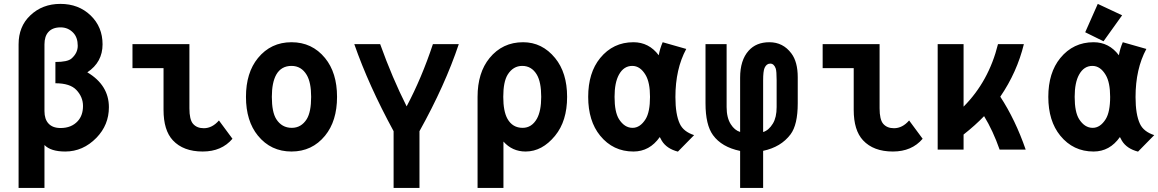

<svg xmlns="http://www.w3.org/2000/svg" viewBox="-20 -762 5899 978"><path d="M74.7 195.3V-536.1Q74.7 -627 133.8 -683.1Q195.3 -742.2 287.6 -742.2Q380.4 -742.2 441.4 -683.6Q502.4 -625 502.4 -536.1Q502.4 -445.3 424.8 -393.6Q534.7 -328.1 534.7 -215.8Q534.7 -125.5 471.2 -60.1Q402.8 9.8 312.5 9.8Q238.3 9.8 206.5 -23.4V195.3ZM206.5 -196.3Q206.5 -155.3 226.6 -133.3Q247.6 -109.9 288.6 -109.9Q343.8 -109.9 376 -145Q402.8 -174.3 402.8 -222.2Q402.8 -268.1 369.1 -303.7Q336.9 -337.9 262.2 -337.9V-446.3Q324.2 -446.3 344.2 -463.9Q376 -491.7 376 -528.8Q376 -570.8 353.5 -594.7Q327.1 -622.6 288.6 -622.6Q247.6 -622.6 226.6 -599.1Q206.5 -577.1 206.5 -536.1Z M1164.1 -55.2Q1108.9 9.8 1012.7 9.8Q913.6 9.8 860.4 -47.4Q813 -98.1 813 -202.6V-415H654.8V-537.1H944.8V-210.4Q944.8 -153.3 962.9 -131.8Q982.4 -108.9 1018.1 -108.9Q1061 -108.9 1095.2 -148.4Z M1464.8 -426.3Q1412.6 -426.3 1387.2 -381.8Q1364.7 -341.3 1364.7 -268.6Q1364.7 -191.4 1387.2 -155.3Q1415.5 -110.8 1466.3 -110.8Q1514.6 -110.8 1542.5 -155.3Q1564.9 -191.9 1564.9 -268.6Q1564.9 -341.8 1542.5 -379.9Q1515.1 -426.3 1464.8 -426.3ZM1293.9 -70.8Q1232.9 -145.5 1232.9 -268.6Q1232.9 -391.6 1293.9 -466.3Q1359.9 -546.9 1464.8 -546.9Q1569.8 -546.9 1635.7 -466.3Q1696.8 -391.6 1696.8 -268.6Q1696.8 -145.5 1635.7 -70.8Q1569.8 9.8 1464.8 9.8Q1359.9 9.8 1293.9 -70.8Z M1984.9 195.3V-93.8Q1857.9 -327.1 1784.7 -537.1H1916.5Q1978 -365.7 2051.3 -220.2Q2127.9 -364.7 2185.1 -537.1H2316.9Q2246.6 -327.1 2116.7 -93.8V195.3Z M2412.6 195.3V-268.6Q2412.6 -391.6 2473.6 -466.3Q2539.6 -546.9 2644.5 -546.9Q2741.7 -546.9 2807.6 -466.3Q2868.7 -391.6 2868.7 -268.6Q2868.7 -145.5 2807.6 -70.8Q2741.7 9.8 2657.2 9.8Q2589.4 9.8 2544.4 -41V195.3ZM2642.1 -110.8Q2688.5 -110.8 2714.8 -157.2Q2736.8 -196.8 2736.8 -268.6Q2736.8 -343.8 2714.4 -381.8Q2688 -426.3 2640.1 -426.3Q2593.8 -426.3 2565.9 -381.8Q2543.5 -345.2 2543.5 -268.6Q2543.5 -195.3 2564.9 -156.7Q2590.8 -110.8 2642.1 -110.8Z M3200.7 -426.3Q3157.2 -426.3 3132.8 -381.8Q3110.4 -341.3 3110.4 -268.6Q3110.4 -191.4 3132.8 -155.3Q3161.1 -110.8 3202.1 -110.8Q3240.7 -110.8 3268.6 -155.3Q3291 -191.9 3291 -268.6Q3291 -341.8 3268.6 -379.9Q3241.2 -426.3 3200.7 -426.3ZM3475.6 -512.7Q3420.4 -410.6 3420.4 -267.6Q3420.4 -178.7 3442.9 -131.3Q3461.4 -91.3 3515.6 -73.7L3433.1 10.3Q3376 -4.4 3351.1 -44.9Q3345.7 -53.7 3340.8 -64Q3289.1 9.8 3206.5 9.8Q3103 9.8 3037.1 -70.8Q2976.1 -145.5 2976.1 -268.6Q2976.1 -391.6 3037.1 -466.3Q3103 -546.9 3206.5 -546.9Q3285.6 -546.9 3335.4 -480.5Q3341.8 -515.6 3355.5 -546.9Z M3573.7 -537.1H3681.2V-216.8Q3681.2 -162.1 3702.6 -128.9Q3721.7 -98.6 3750 -89.8V-366.2Q3750 -455.6 3793.5 -503.9Q3832 -546.9 3898.9 -546.9Q3968.8 -546.9 4011.2 -489.7Q4043.5 -446.8 4043.5 -368.2V-235.8Q4043.5 -126.5 4006.8 -77.6Q3958 -12.7 3867.2 6.3V195.3H3750V6.8Q3656.2 -12.7 3611.8 -73.7Q3573.7 -126 3573.7 -235.8ZM3867.2 -89.4Q3896 -98.1 3917 -132.8Q3936 -164.1 3936 -216.8V-354Q3936 -399.9 3931.2 -413.6Q3922.4 -438 3903.3 -438Q3884.3 -438 3874.5 -416Q3867.2 -399.4 3867.2 -352.5Z M4679.7 -55.2Q4624.5 9.8 4528.3 9.8Q4429.2 9.8 4376 -47.4Q4328.6 -98.1 4328.6 -202.6V-415H4170.4V-537.1H4460.4V-210.4Q4460.4 -153.3 4478.5 -131.8Q4498 -108.9 4533.7 -108.9Q4576.7 -108.9 4610.8 -148.4Z M4756.3 0V-537.1H4888.2V-218.8Q5016.6 -347.7 5063.5 -537.1H5195.3Q5160.6 -394.5 5075.2 -269.5Q5151.9 -152.3 5204.6 0H5071.8Q5038.1 -96.2 4992.7 -170.4Q4948.2 -124 4888.2 -76.7V0Z M5571.8 -742.2 5695.8 -684.1 5601.1 -551.8 5507.8 -597.7ZM5544.4 -426.3Q5501 -426.3 5476.6 -381.8Q5454.1 -341.3 5454.1 -268.6Q5454.1 -191.4 5476.6 -155.3Q5504.9 -110.8 5545.9 -110.8Q5584.5 -110.8 5612.3 -155.3Q5634.8 -191.9 5634.8 -268.6Q5634.8 -341.8 5612.3 -379.9Q5585 -426.3 5544.4 -426.3ZM5819.3 -512.7Q5764.2 -410.6 5764.2 -267.6Q5764.2 -178.7 5786.6 -131.3Q5805.2 -91.3 5859.4 -73.7L5776.9 10.3Q5719.7 -4.4 5694.8 -44.9Q5689.5 -53.7 5684.6 -64Q5632.8 9.8 5550.3 9.8Q5446.8 9.8 5380.9 -70.8Q5319.8 -145.5 5319.8 -268.6Q5319.8 -391.6 5380.9 -466.3Q5446.8 -546.9 5550.3 -546.9Q5629.4 -546.9 5679.2 -480.5Q5685.5 -515.6 5699.2 -546.9Z"/></svg>

Font: Consola Mono
Style: Bold
Weight: 700
Monospace: yes
Designer: Wojciech Kalinowski "wmk69" (wmk69@o2.pl)
Foundry: Wojciech Kalinowski "wmk69" (wmk69@o2.pl)
Version: Version 2.1.0